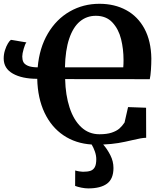

<svg xmlns="http://www.w3.org/2000/svg" viewBox="-20 -772 884 1039"><path d="M790.5 -343.5 332.5 -344Q334.5 -257.5 356.5 -190Q378.5 -122.5 419.5 -84Q460.5 -45.5 518.5 -45.5Q558 -45.5 584.2 -54.2Q610.5 -63 625.8 -76.2Q641 -89.5 654 -109L673 -192.5L770.5 -189L771 -26.5Q756 -26 740.5 -23.2Q725 -20.5 697.5 -14Q656 -4 620.2 2Q584.5 8 538.5 10Q560.5 35 577.2 68Q594 101 594 137Q594 196 559.2 221.8Q524.5 247.5 457.5 247.5Q440.5 247.5 420.5 243.5Q400.5 239.5 386.5 234L387 150.5Q396.5 153.5 409 155.5Q421.5 157.5 429 157.5Q454 157.5 469.2 152.5Q484.5 147.5 492.8 132.8Q501 118 501 89.5Q501 69.5 493.5 48Q486 26.5 476 10Q389 4.5 323.5 -39.8Q258 -84 221 -162Q184 -240 181.5 -345.5Q99.5 -345.5 49.8 -373.5Q0 -401.5 0 -455.5Q0 -478.5 6.8 -500Q13.5 -521.5 22.8 -536.8Q32 -552 39 -556.5L123 -542.5Q116 -535 108.2 -508Q100.5 -481 100.5 -466.5Q100.5 -449 106.2 -436.8Q112 -424.5 130.5 -416.2Q149 -408 184 -407.5Q193 -512.5 239 -590.5Q285 -668.5 357.8 -710Q430.5 -751.5 518 -751.5Q600 -751.5 663 -717.2Q726 -683 761.8 -616.5Q797.5 -550 799 -456Q799 -426 796.8 -393.5Q794.5 -361 790.5 -343.5ZM647 -407.5Q648.5 -424 648.5 -447Q648.5 -506.5 635.2 -560.2Q622 -614 588.5 -650.2Q555 -686.5 498.5 -686.5Q449 -686.5 412.2 -655.8Q375.5 -625 354.5 -562.8Q333.5 -500.5 331.5 -407.5Z"/></svg>

Font: Merriweather Text
Style: Bold
Weight: 700
Designer: Eben Sorkin
Foundry: Eben Sorkin
Version: Version 2.100